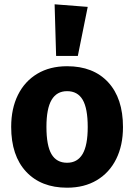

<svg xmlns="http://www.w3.org/2000/svg" viewBox="-20 -856 624 893"><path d="M552 -265Q552 -180 520.5 -116.5Q489 -53 430.5 -18Q372 17 292 17Q171 17 101.5 -57.5Q32 -132 32 -266Q32 -351 63.5 -414.5Q95 -478 153.5 -513Q212 -548 292 -548Q414 -548 483 -473.5Q552 -399 552 -265ZM196 -266Q196 -179 219.5 -139Q243 -99 292 -99Q340 -99 364 -139.5Q388 -180 388 -265Q388 -352 364.5 -392Q341 -432 292 -432Q244 -432 220 -391.5Q196 -351 196 -266ZM388 -824 342 -596H241L234 -836Z"/></svg>

Font: FiraGOUPP
Style: Bold
Weight: 700
Designer: bBox Type
Foundry: bBox Type GmbH
Version: Version 1.001